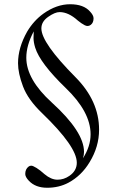

<svg xmlns="http://www.w3.org/2000/svg" viewBox="-20 -731 551 905"><path d="M404 -677Q421 -659 421 -645Q421 -624 408 -614Q395 -604 379.5 -612Q364 -620 347 -634Q303 -674 261 -674Q239 -674 207 -651.5Q175 -629 175 -597Q175 -529 336 -367Q447 -255 447 -120Q447 -39 402 34Q364 97 303 130Q258 154 202.5 154Q147 154 116 121Q99 103 99 89Q99 66 115 54Q120 50 127.5 50Q135 50 152 60.5Q169 71 190 90Q221 116 251 116Q281 116 307 98Q342 74 342 36Q342 -40 179 -197Q112 -261 88.5 -323.5Q65 -386 65 -433Q65 -506 108 -582Q139 -634 185 -667Q247 -711 310.5 -711Q374 -711 404 -677ZM139 -583Q104 -517 104 -459Q104 -357 224 -248Q376 -110 376 -15Q376 0 371 15Q407 -41 407 -98Q407 -204 289 -317Q169 -433 146 -506Q138 -532 138 -552Q138 -572 139 -583Z"/></svg>

Font: Cinzel
Style: Regular
Weight: 400
Designer: Natanael Gama
Version: Version 1.001;PS 001.001;hotconv 1.0.56;makeotf.lib2.0.21325